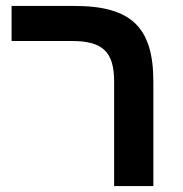

<svg xmlns="http://www.w3.org/2000/svg" viewBox="-20 -626 616 646"><path d="M496 0V-351C496 -534 422 -606 230 -606H19V-488H222C324 -488 364 -453 364 -352V0Z"/></svg>

Font: Noto Sans Hebrew Droid
Style: Bold
Weight: 700
Designer: Monotype Design Team
Foundry: Monotype Imaging Inc.
Version: Version 1.100